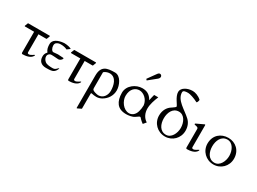

<svg xmlns="http://www.w3.org/2000/svg" viewBox="-50 -1708 3918 2928"><g transform="rotate(30 1909.0 -244.0)"><path d="M32.2 -439.5C27.3 -439.5 25.9 -436.5 24.4 -431.6L4.9 -380.9C4.9 -376 7.8 -373 12.7 -373H173.3V-7.3C173.3 7.8 184.1 12.7 190.4 12.7C242.2 12.7 326.7 2.4 359.9 -55.7C363.3 -61 363.8 -64.5 363.8 -66.4C363.8 -68.4 363.8 -72.8 358.9 -72.8C351.6 -72.8 307.6 -34.2 275.4 -34.2C263.2 -34.2 249.5 -39.1 249.5 -54.7V-373H387.7C389.6 -373 393.1 -374 393.6 -375.5L415 -431.6C415 -436.5 412.1 -439.5 407.2 -439.5Z M659.2 -453.6C542.5 -445.3 470.2 -398.9 470.2 -330.1C470.2 -279.8 476.6 -237.8 507.8 -199.2C476.6 -167.5 471.7 -138.7 471.7 -110.8C471.7 -33.2 518.1 14.2 604 14.2C640.1 14.2 678.2 14.2 712.4 4.4C760.3 -9.3 785.2 -66.4 786.1 -82C783.2 -79.1 773.4 -78.1 770.5 -74.7C747.1 -47.4 726.1 -33.2 697.8 -33.2C654.8 -33.2 592.3 -34.2 561 -60.1C533.7 -82.5 518.6 -112.3 518.6 -141.1C518.6 -163.1 527.3 -174.3 539.6 -185.5C552.7 -197.8 566.4 -200.7 581.1 -200.7C612.8 -200.7 629.9 -198.2 669.4 -195.8C681.2 -194.8 692.9 -193.8 704.6 -193.8C727.5 -193.8 764.6 -220.2 764.6 -245.1C764.6 -251 746.1 -252 731.9 -252C707 -252 684.6 -256.3 661.1 -256.3C633.8 -256.3 609.4 -249.5 583 -249.5C553.7 -249.5 530.3 -297.9 530.3 -338.9C530.3 -357.9 535.2 -375 547.4 -385.3C570.8 -404.8 597.2 -410.2 625.5 -410.2C660.6 -410.2 706.1 -403.3 735.4 -386.2L788.1 -424.8C772 -434.6 756.8 -440.4 736.8 -444.8C711.9 -450.2 685.5 -453.6 659.2 -453.6Z M846.2 -439.5C841.3 -439.5 839.8 -436.5 838.4 -431.6L818.8 -380.9C818.8 -376 821.8 -373 826.7 -373H987.3V-7.3C987.3 7.8 998 12.7 1004.4 12.7C1056.2 12.7 1140.6 2.4 1173.8 -55.7C1177.2 -61 1177.7 -64.5 1177.7 -66.4C1177.7 -68.4 1177.7 -72.8 1172.9 -72.8C1165.5 -72.8 1121.6 -34.2 1089.4 -34.2C1077.1 -34.2 1063.5 -39.1 1063.5 -54.7V-373H1201.7C1203.6 -373 1207 -374 1207.5 -375.5L1229 -431.6C1229 -436.5 1226.1 -439.5 1221.2 -439.5Z M1315.4 304.7C1315.4 309.6 1318.4 312.5 1323.2 312.5L1383.8 283.2C1387.7 281.2 1391.6 279.3 1391.6 275.4V20C1392.1 11.2 1390.6 2 1401.9 2C1434.6 9.3 1461.4 13.2 1490.2 13.2C1522.5 13.2 1555.2 3.4 1582 -11.7C1661.1 -56.6 1712.4 -134.8 1712.4 -228C1712.4 -316.9 1654.3 -452.1 1553.2 -452.1C1412.1 -452.1 1315.4 -432.6 1315.4 -259.3ZM1496.1 -401.4C1607.4 -396.5 1637.2 -269.5 1637.2 -177.7C1637.2 -98.6 1589.4 -22.9 1503.4 -22.9C1480.5 -22.9 1397.9 -41 1393.6 -68.8C1392.1 -75.7 1391.6 -86.9 1391.6 -88.9V-363.3C1391.6 -363.3 1396.5 -369.1 1398.9 -370.1C1428.7 -392.1 1461.4 -401.4 1496.1 -401.4Z M1797.4 -238.8C1797.4 -160.2 1814.5 -97.7 1848.1 -54.2C1882.3 -10.3 1936 14.2 2014.6 14.2C2056.2 14.2 2120.6 5.4 2156.2 -19C2201.7 -50.3 2211.4 -58.6 2222.7 -58.6C2233.4 -58.6 2237.8 -46.9 2254.9 -30.3C2271 -14.6 2289.1 2 2310.5 16.1L2352.5 -34.2C2287.1 -73.2 2254.4 -147 2254.4 -222.7C2254.4 -298.8 2283.2 -381.8 2313 -453.6H2240.2C2233.9 -423.8 2218.3 -372.1 2215.3 -346.7C2167 -432.6 2106.9 -453.6 2035.6 -453.6C1924.3 -453.6 1797.4 -366.7 1797.4 -238.8ZM1869.1 -223.1C1869.1 -351.1 1943.4 -403.8 2013.7 -403.8C2087.9 -403.8 2169.9 -335 2181.6 -237.3C2181.6 -199.2 2176.3 -161.6 2166 -125.5C2144.5 -49.3 2092.3 -20 2045.9 -20C1944.3 -20 1869.1 -135.7 1869.1 -223.1ZM2026.9 -590.8C2027.8 -589.8 2027.8 -589.4 2030.3 -589.4C2031.7 -589.4 2032.2 -589.8 2033.7 -590.8L2165 -696.8C2178.2 -707.5 2191.9 -722.7 2191.9 -742.7C2191.9 -761.7 2176.8 -778.8 2156.7 -778.8C2145 -778.8 2132.3 -771.5 2120.1 -754.9L2016.1 -610.8C2015.1 -609.9 2014.2 -608.9 2014.2 -607.9C2014.2 -606.9 2015.1 -606 2016.1 -605Z M2461.4 -220.2C2461.4 -88.4 2564.9 13.7 2697.3 13.7C2825.7 13.7 2928.2 -86.9 2928.2 -220.2C2928.2 -293.5 2901.9 -353 2857.9 -394.5C2755.9 -490.7 2587.9 -563.5 2587.9 -702.6C2587.9 -738.3 2639.2 -740.2 2677.2 -740.2C2706.5 -740.2 2787.1 -715.8 2852.5 -680.7C2853 -680.2 2853.5 -680.2 2854 -680.2C2867.2 -680.2 2877.4 -719.7 2877.4 -730.5C2877.4 -733.4 2877 -735.4 2875.5 -736.8C2826.7 -781.2 2763.7 -801.3 2721.2 -801.3C2625 -801.3 2533.7 -749.5 2533.7 -678.2C2533.7 -591.3 2626 -496.6 2626 -469.7C2626 -460 2595.2 -440.9 2570.3 -422.4C2566.9 -419.9 2564.9 -418.9 2565.4 -419.4C2502.9 -381.3 2461.4 -313 2461.4 -220.2ZM2844.2 -220.2C2844.2 -125.5 2791.5 -17.1 2697.3 -17.1C2589.8 -17.1 2545.4 -119.1 2545.4 -220.2C2545.4 -315.4 2587.9 -423.3 2697.3 -423.3C2793.5 -423.3 2844.2 -318.4 2844.2 -220.2Z M3254.9 -55.7C3258.3 -61 3258.8 -64.5 3258.8 -66.4C3258.8 -68.4 3258.8 -72.8 3253.9 -72.8C3246.6 -72.8 3202.6 -34.2 3170.4 -34.2C3158.2 -34.2 3144.5 -39.1 3144.5 -54.7V-440.9C3144.5 -449.2 3141.6 -452.6 3136.2 -452.6C3134.8 -452.6 3131.3 -450.7 3128.9 -449.7L3004.4 -391.1C2998.5 -388.2 2997.1 -384.8 2997.1 -381.3C2997.1 -374 2999.5 -373 3003.4 -371.6C3030.3 -363.3 3068.4 -364.3 3068.4 -332.5V-7.3C3068.4 7.8 3079.1 12.7 3085.4 12.7C3137.2 12.7 3221.7 2.4 3254.9 -55.7Z M3550.8 13.7C3679.2 13.7 3781.7 -86.9 3781.7 -220.2C3781.7 -362.3 3679.2 -454.1 3550.8 -454.1C3420.9 -454.1 3315.4 -368.7 3314.9 -220.2C3314.9 -88.4 3418.5 13.7 3550.8 13.7ZM3697.8 -220.2C3697.8 -125.5 3645 -17.1 3550.8 -17.1C3443.4 -17.1 3398.9 -119.1 3398.9 -220.2C3398.9 -315.4 3441.4 -423.3 3550.8 -423.3C3647 -423.3 3697.8 -318.4 3697.8 -220.2Z"/></g></svg>

Font: Cardo
Style: Italic
Weight: 400
Designer: David J. Perry
Foundry: David J. Perry
Version: Version 0.99